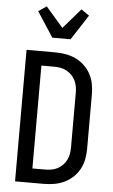

<svg xmlns="http://www.w3.org/2000/svg" viewBox="-64 -1028 627 1069"><g transform="rotate(5 250.0 -493.0)"><path d="M62 0V-735H222Q251 -735 280.5 -730Q310 -725 336.5 -712.5Q363 -700 385 -679.5Q407 -659 421 -633Q435 -607 440.5 -577.5Q446 -548 446 -519V-216Q446 -187 440.5 -157.5Q435 -128 421 -102Q407 -76 385 -55.5Q363 -35 336.5 -22.5Q310 -10 280.5 -5Q251 0 222 0ZM152 -80H222Q240 -80 258 -83Q276 -86 292 -94.5Q308 -103 321 -116Q334 -129 342 -145.5Q350 -162 353 -180Q356 -198 356 -216V-519Q356 -537 353 -555Q350 -573 342 -589.5Q334 -606 321 -619Q308 -632 292 -640.5Q276 -649 258 -652Q240 -655 222 -655H152ZM199 -815 108 -955 153 -986 250 -874 347 -986 392 -955 301 -815Z"/></g></svg>

Font: Iosevka Term Medium
Style: Regular
Weight: 500
Monospace: yes
Designer: Belleve Invis
Foundry: Belleve Invis
Version: Version 26.3.1